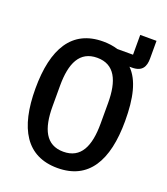

<svg xmlns="http://www.w3.org/2000/svg" viewBox="-148 -914 897 1030"><g transform="rotate(20 300.0 -399.5)"><path d="M567 -811H474V-698H384C359 -706 331 -710 300 -710C123 -710 44 -577 44 -349C44 -121 123 12 300 12C477 12 556 -121 556 -349C556 -478 535 -575 478 -631H492C551 -631 567 -664 567 -710ZM300 -81C200 -81 163 -162 163 -290V-408C163 -536 200 -617 300 -617C400 -617 437 -536 437 -408V-291C437 -162 400 -81 300 -81Z"/></g></svg>

Font: IBM Plex Mono Medm
Style: Regular
Weight: 500
Monospace: yes
Designer: Mike Abbink, Paul van der Laan, Pieter van Rosmalen
Foundry: Bold Monday
Version: Version 2.004